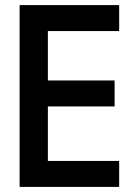

<svg xmlns="http://www.w3.org/2000/svg" viewBox="-20 -734 540 754"><path d="M57 0H448V-102H168V-316H430V-418H168V-612H448V-714H57Z"/></svg>

Font: Noto Sans Mono ExtraCondensed SemiBold
Style: Regular
Weight: 600
Width: 2
Designer: Monotype Design Team
Foundry: Monotype Imaging Inc.
Version: Version 2.014